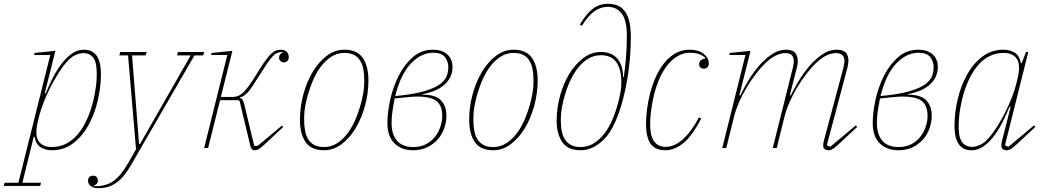

<svg xmlns="http://www.w3.org/2000/svg" viewBox="-86 -780 5506 1012"><path d="M-62 183H11L179 -490H94L96 -501L206 -512L150 -289L155 -288Q168 -320 187.5 -360Q207 -400 232 -435Q257 -470 288 -494Q319 -518 356 -518Q383 -518 400.5 -507.5Q418 -497 428 -479Q438 -461 442 -437.5Q446 -414 446 -389Q446 -322 429.5 -251Q413 -180 381 -121.5Q349 -63 300.5 -25.5Q252 12 188 12Q155 12 129.5 -3Q104 -18 96 -59H92L32 183H130L126 200H-66ZM187 -5Q229 -5 263.5 -23Q298 -41 325 -73.5Q352 -106 372 -150Q392 -194 405 -246Q416 -293 420 -326.5Q424 -360 424 -389Q424 -411 421.5 -431.5Q419 -452 411 -467Q403 -482 389 -491Q375 -500 352 -500Q335 -500 312 -490Q289 -480 267 -455Q243 -428 220.5 -392Q198 -356 178.5 -317.5Q159 -279 144 -240.5Q129 -202 121 -170L115 -146Q96 -72 116 -38.5Q136 -5 187 -5Z M433 212Q408 212 393 201Q378 190 378 172Q378 161 384.5 153.5Q391 146 404 146Q417 146 423.5 153.5Q430 161 430 172Q430 191 409 198V201H421Q475 201 513.5 173Q552 145 588 82L631 7L589 -488H543L548 -506H687L682 -488H610L647 -21H652L919 -488H847L852 -506H990L985 -488H939L604 91Q568 154 527.5 183Q487 212 433 212Z M1257 12Q1249 12 1243 7.5Q1237 3 1234 -9L1177 -247L1172 -252H1074L1011 0H990L1112 -490H1027L1029 -501L1139 -512L1078 -269H1139Q1153 -269 1165.5 -273Q1178 -277 1192 -289Q1206 -301 1222.5 -323Q1239 -345 1262 -382Q1289 -427 1308 -454Q1327 -481 1341.5 -495Q1356 -509 1368.5 -513.5Q1381 -518 1396 -518Q1413 -518 1424.5 -507.5Q1436 -497 1436 -479Q1436 -466 1428.5 -458.5Q1421 -451 1410 -451Q1399 -451 1392 -458.5Q1385 -466 1385 -475Q1385 -486 1390.5 -493Q1396 -500 1404 -503V-506Q1390 -506 1378 -502Q1366 -498 1352.5 -484.5Q1339 -471 1321.5 -445Q1304 -419 1277 -376Q1256 -342 1242 -321.5Q1228 -301 1217 -290Q1206 -279 1197.5 -274Q1189 -269 1179 -267V-264Q1187 -262 1192 -255Q1197 -248 1202 -228L1254 -11H1272L1400 -118L1407 -111L1327 -36Q1305 -15 1288.5 -1.5Q1272 12 1257 12Z M1622 -5Q1660 -5 1691.5 -25.5Q1723 -46 1748 -80Q1773 -114 1791 -158.5Q1809 -203 1821 -252Q1830 -290 1832 -312.5Q1834 -335 1834 -357Q1834 -389 1829 -415.5Q1824 -442 1812 -461Q1800 -480 1780 -490.5Q1760 -501 1729 -501Q1691 -501 1659.5 -480.5Q1628 -460 1603 -426Q1578 -392 1560 -347.5Q1542 -303 1530 -254Q1521 -216 1519 -193.5Q1517 -171 1517 -149Q1517 -117 1522 -90.5Q1527 -64 1539 -45Q1551 -26 1571 -15.5Q1591 -5 1622 -5ZM1622 12Q1554 12 1524.5 -31.5Q1495 -75 1495 -149Q1495 -217 1513 -283Q1531 -349 1562.5 -401.5Q1594 -454 1636.5 -486Q1679 -518 1729 -518Q1797 -518 1826.5 -474Q1856 -430 1856 -357Q1856 -289 1838 -223Q1820 -157 1788.5 -104.5Q1757 -52 1714 -20Q1671 12 1622 12Z M2092 12Q2030 12 1993 -24.5Q1956 -61 1956 -132Q1956 -186 1970.5 -253Q1985 -320 2014.5 -379Q2044 -438 2089 -478Q2134 -518 2196 -518Q2244 -518 2271.5 -493.5Q2299 -469 2299 -427Q2299 -373 2258.5 -335.5Q2218 -298 2142 -284V-281Q2210 -281 2238.5 -251Q2267 -221 2267 -170Q2267 -137 2255.5 -104Q2244 -71 2221.5 -45.5Q2199 -20 2166.5 -4Q2134 12 2092 12ZM2092 -5Q2148 -5 2186.5 -38Q2225 -71 2239 -125Q2243 -141 2244 -150.5Q2245 -160 2245 -170Q2245 -222 2216 -246.5Q2187 -271 2111 -271Q2096 -271 2068 -268.5Q2040 -266 1994 -261Q1988 -231 1983 -198Q1978 -165 1978 -132Q1978 -97 1987 -72.5Q1996 -48 2011.5 -33Q2027 -18 2047.5 -11.5Q2068 -5 2092 -5ZM2198 -502Q2134 -502 2080 -445.5Q2026 -389 1997 -274Q2069 -280 2119 -291.5Q2169 -303 2201.5 -318Q2234 -333 2251 -352Q2268 -371 2273 -393Q2277 -410 2277 -427Q2277 -455 2259.5 -478.5Q2242 -502 2198 -502Z M2514 -5Q2552 -5 2583.5 -25.5Q2615 -46 2640 -80Q2665 -114 2683 -158.5Q2701 -203 2713 -252Q2722 -290 2724 -312.5Q2726 -335 2726 -357Q2726 -389 2721 -415.5Q2716 -442 2704 -461Q2692 -480 2672 -490.5Q2652 -501 2621 -501Q2583 -501 2551.5 -480.5Q2520 -460 2495 -426Q2470 -392 2452 -347.5Q2434 -303 2422 -254Q2413 -216 2411 -193.5Q2409 -171 2409 -149Q2409 -117 2414 -90.5Q2419 -64 2431 -45Q2443 -26 2463 -15.5Q2483 -5 2514 -5ZM2514 12Q2446 12 2416.5 -31.5Q2387 -75 2387 -149Q2387 -217 2405 -283Q2423 -349 2454.5 -401.5Q2486 -454 2528.5 -486Q2571 -518 2621 -518Q2689 -518 2718.5 -474Q2748 -430 2748 -357Q2748 -289 2730 -223Q2712 -157 2680.5 -104.5Q2649 -52 2606 -20Q2563 12 2514 12Z M2975 12Q2907 12 2877.5 -31Q2848 -74 2848 -145Q2848 -209 2865.5 -273.5Q2883 -338 2914 -389.5Q2945 -441 2988 -473.5Q3031 -506 3081 -506Q3137 -506 3167.5 -471.5Q3198 -437 3198 -374H3202Q3208 -415 3213 -470.5Q3218 -526 3218 -592Q3218 -673 3191 -708.5Q3164 -744 3117 -744Q3079 -744 3046 -720Q3013 -696 2981 -644L2970 -650Q3004 -707 3038.5 -733.5Q3073 -760 3117 -760Q3145 -760 3167.5 -751.5Q3190 -743 3206 -722.5Q3222 -702 3230.5 -668.5Q3239 -635 3239 -586Q3239 -502 3228.5 -419Q3218 -336 3199.5 -263.5Q3181 -191 3155.5 -134.5Q3130 -78 3099 -47Q3040 12 2975 12ZM2975 -5Q3013 -5 3044.5 -25Q3076 -45 3101 -78Q3126 -111 3144 -154.5Q3162 -198 3174 -246Q3183 -283 3186 -303.5Q3189 -324 3189 -345Q3189 -414 3163 -451.5Q3137 -489 3081 -489Q3043 -489 3011.5 -469Q2980 -449 2955 -415Q2930 -381 2912 -337.5Q2894 -294 2883 -248Q2874 -210 2872 -188Q2870 -166 2870 -145Q2870 -114 2875 -88.5Q2880 -63 2892 -44.5Q2904 -26 2924 -15.5Q2944 -5 2975 -5Z M3421 12Q3367 12 3343 -22.5Q3319 -57 3319 -127Q3319 -162 3324.5 -205Q3330 -248 3341.5 -291.5Q3353 -335 3371.5 -376Q3390 -417 3415.5 -448.5Q3441 -480 3474 -499Q3507 -518 3549 -518Q3595 -518 3622.5 -496.5Q3650 -475 3650 -446Q3650 -432 3642.5 -425Q3635 -418 3624 -418Q3613 -418 3606 -424.5Q3599 -431 3599 -442Q3599 -455 3608.5 -462.5Q3618 -470 3632 -472V-475Q3621 -486 3600.5 -494Q3580 -502 3549 -502Q3519 -502 3490 -486.5Q3461 -471 3435.5 -441Q3410 -411 3390 -366Q3370 -321 3357 -262Q3356 -257 3353.5 -244Q3351 -231 3348 -212.5Q3345 -194 3343 -172Q3341 -150 3341 -127Q3341 -104 3344 -82.5Q3347 -61 3356 -44Q3365 -27 3381 -16.5Q3397 -6 3423 -6Q3469 -6 3513.5 -46Q3558 -86 3598 -161L3610 -156Q3563 -64 3516 -26Q3469 12 3421 12Z M4281 12Q4273 12 4263 7.5Q4253 3 4253 -13Q4253 -24 4257 -40L4360 -425Q4365 -447 4365 -458Q4365 -500 4320 -500Q4270 -500 4215 -448Q4191 -425 4165 -391.5Q4139 -358 4116.5 -320.5Q4094 -283 4076.5 -243.5Q4059 -204 4050 -169L4008 0H3987L4093 -423Q4095 -433 4096.5 -441Q4098 -449 4098 -457Q4098 -500 4054 -500Q4004 -500 3949 -448Q3925 -425 3899 -391.5Q3873 -358 3850.5 -320.5Q3828 -283 3810.5 -243.5Q3793 -204 3784 -169L3742 0H3721L3843 -490H3758L3760 -501L3870 -512L3811 -278L3816 -277Q3831 -308 3855 -349.5Q3879 -391 3910.5 -428.5Q3942 -466 3979.5 -492Q4017 -518 4059 -518Q4092 -518 4105.5 -501Q4119 -484 4119 -458Q4119 -438 4113 -419L4077 -278L4082 -277Q4097 -307 4121 -348.5Q4145 -390 4176.5 -427.5Q4208 -465 4245.5 -491.5Q4283 -518 4325 -518Q4359 -518 4372.5 -502Q4386 -486 4386 -461Q4386 -447 4381 -425L4272 -14L4290 -6L4425 -119L4432 -111L4343 -28Q4317 -3 4304.5 4.5Q4292 12 4281 12Z M4650 12Q4588 12 4551 -24.5Q4514 -61 4514 -132Q4514 -186 4528.5 -253Q4543 -320 4572.5 -379Q4602 -438 4647 -478Q4692 -518 4754 -518Q4802 -518 4829.5 -493.5Q4857 -469 4857 -427Q4857 -373 4816.5 -335.5Q4776 -298 4700 -284V-281Q4768 -281 4796.5 -251Q4825 -221 4825 -170Q4825 -137 4813.5 -104Q4802 -71 4779.5 -45.5Q4757 -20 4724.5 -4Q4692 12 4650 12ZM4650 -5Q4706 -5 4744.5 -38Q4783 -71 4797 -125Q4801 -141 4802 -150.5Q4803 -160 4803 -170Q4803 -222 4774 -246.5Q4745 -271 4669 -271Q4654 -271 4626 -268.5Q4598 -266 4552 -261Q4546 -231 4541 -198Q4536 -165 4536 -132Q4536 -97 4545 -72.5Q4554 -48 4569.5 -33Q4585 -18 4605.5 -11.5Q4626 -5 4650 -5ZM4756 -502Q4692 -502 4638 -445.5Q4584 -389 4555 -274Q4627 -280 4677 -291.5Q4727 -303 4759.5 -318Q4792 -333 4809 -352Q4826 -371 4831 -393Q4835 -410 4835 -427Q4835 -455 4817.5 -478.5Q4800 -502 4756 -502Z M5035 12Q5008 12 4990.5 1.5Q4973 -9 4963 -27Q4953 -45 4949 -68.5Q4945 -92 4945 -117Q4945 -184 4961.5 -255Q4978 -326 5010 -384.5Q5042 -443 5090.5 -480.5Q5139 -518 5203 -518Q5236 -518 5261.5 -503Q5287 -488 5295 -447H5299L5322 -506H5334L5211 -14L5229 -6L5364 -119L5371 -111L5282 -28Q5256 -3 5243.5 4.5Q5231 12 5220 12Q5212 12 5202 7.5Q5192 3 5192 -13Q5192 -24 5196 -40L5241 -217L5236 -218Q5222 -186 5203 -146Q5184 -106 5159 -71Q5134 -36 5103 -12Q5072 12 5035 12ZM5039 -6Q5056 -6 5079 -16Q5102 -26 5124 -51Q5148 -78 5170.5 -114Q5193 -150 5212.5 -188.5Q5232 -227 5247 -265.5Q5262 -304 5270 -336L5276 -360Q5295 -434 5275 -467.5Q5255 -501 5204 -501Q5162 -501 5127.5 -483Q5093 -465 5066 -432.5Q5039 -400 5019 -356Q4999 -312 4986 -260Q4975 -213 4971 -179.5Q4967 -146 4967 -117Q4967 -94 4969.5 -74Q4972 -54 4980 -39Q4988 -24 5002 -15Q5016 -6 5039 -6Z"/></svg>

Font: IBM Plex Serif Thin
Style: Italic
Weight: 100
Italic angle: -14°
Designer: Mike Abbink, Paul van der Laan, Pieter van Rosmalen
Foundry: Bold Monday
Version: Version 3.001